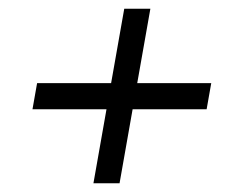

<svg xmlns="http://www.w3.org/2000/svg" viewBox="-20 -453 560 441"><path d="M295.2 -262 325.4 -433H265.4L235.2 -262H65.2L54.6 -202H224.6L194.6 -32H254.6L284.6 -202H454.6L465.2 -262Z"/></svg>

Font: Linux Biolinum O 
Style: Bold Italic
Weight: 700
Designer: Philipp H. Poll
Foundry: Philipp H. Poll
Version: Version 1.3.2